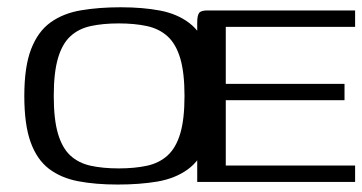

<svg xmlns="http://www.w3.org/2000/svg" viewBox="-20 -488 972 515"><path d="M295.6 7Q236.5 7 190.1 -1.8Q143.8 -10.6 111.4 -35.2Q79 -59.9 62.1 -106.8Q45.2 -153.6 45.2 -230.7Q45.2 -309.4 63.6 -356.6Q81.9 -403.8 115.9 -428.1Q149.8 -452.4 197.6 -460.4Q245.4 -468.5 303.7 -468.5Q362.9 -468.5 409.2 -459.7Q455.5 -450.9 487.8 -426.2Q520.1 -401.6 537 -354.7Q553.8 -307.9 553.8 -230.7Q553.8 -152.1 535.5 -104.9Q517.1 -57.7 483.3 -33.4Q449.5 -9.1 402.1 -1Q354.7 7 295.6 7ZM298.5 -36.3Q341.1 -36.3 374 -43.4Q406.8 -50.5 429.3 -70.8Q451.8 -91.1 463.4 -129.5Q474.9 -167.8 474.9 -230.7Q474.9 -293.2 463.4 -331.8Q451.8 -370.4 429.3 -390.7Q406.8 -411 374 -418.1Q341.1 -425.2 298.5 -425.2Q256 -425.2 223.4 -418.1Q190.8 -411 168.8 -390.7Q146.8 -370.4 135.5 -331.8Q124.2 -293.2 124.2 -230.7Q124.2 -167.8 135.5 -129.5Q146.8 -91.1 168.8 -70.8Q190.8 -50.5 223.4 -43.4Q256 -36.3 298.5 -36.3ZM509 0V-427.9Q509 -446.1 514 -453.1Q518.9 -460 536.2 -460H932.5V-416H585.6V-263H904.1V-219.3H585.6V-44H932.5V0Z"/></svg>

Font: Genos Thin
Style: Regular
Weight: 100
Designer: Robert E. Leuschke
Foundry: Robert E. Leuschke
Version: Version 1.010